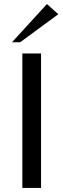

<svg xmlns="http://www.w3.org/2000/svg" viewBox="-20 -925 312 945"><path d="M90 0V-662H182V0ZM39 -717 211 -905 267 -855 79 -717Z"/></svg>

Font: Belleza
Style: Regular
Weight: 400
Designer: Eduardo Rodriguez Tunni
Foundry: Eduardo Rodriguez Tunni
Version: Version 1.003; ttfautohint (v1.8.4.7-5d5b)